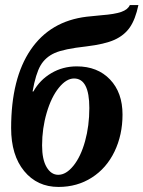

<svg xmlns="http://www.w3.org/2000/svg" viewBox="-20 -736 572 766"><path d="M336.4 -305.2Q336.4 -422.9 275.4 -422.9Q244.6 -422.9 214.6 -385.7Q184.6 -348.6 166.3 -286.1Q147.9 -223.6 147.9 -155.8Q147.9 -99.6 166 -69.1Q184.1 -38.6 212.4 -38.6Q243.7 -38.6 272.9 -74.7Q302.2 -110.8 319.3 -172.4Q336.4 -233.9 336.4 -305.2ZM24.4 -225.1Q24.4 -422.9 102.3 -537.4Q180.2 -651.9 326.2 -669.4L385.3 -675.3Q437.5 -679.2 463.9 -688.5Q490.2 -697.8 498 -715.8H532.2Q520 -658.2 497.8 -626.5Q475.6 -594.7 436.5 -577.1Q397.5 -559.6 324.2 -550.8Q234.9 -541 198 -524.4Q161.1 -507.8 141.8 -474.9Q122.6 -441.9 109.9 -371.1H113.3Q138.7 -417 184.6 -444.1Q230.5 -471.2 286.1 -471.2Q369.1 -471.2 418.9 -418.9Q468.8 -366.7 468.8 -278.8Q468.8 -197.8 436.8 -131.3Q404.8 -64.9 346.4 -27.6Q288.1 9.8 213.4 9.8Q128.4 9.8 76.4 -53.5Q24.4 -116.7 24.4 -225.1Z"/></svg>

Font: Liberation Serif
Style: Bold Italic
Weight: 700
Italic angle: -16.333°
Designer: Steve Matteson
Foundry: Ascender Corporation
Version: Version 2.1.5